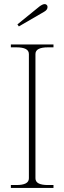

<svg xmlns="http://www.w3.org/2000/svg" viewBox="-20 -917 314 937"><path d="M65 -798 172 -885Q188 -897 198 -897Q204 -897 208 -893Q212 -889 212 -883Q212 -869 196 -860L72 -788ZM33 -14H60Q90 -14 105.5 -22Q121 -30 121 -47V-653Q121 -670 105.5 -678Q90 -686 60 -686H33V-700H241V-686H214Q184 -686 168.5 -678Q153 -670 153 -653V-47Q153 -30 168.5 -22Q184 -14 214 -14H241V0H33Z"/></svg>

Font: Taviraj Thin
Style: Regular
Weight: 100
Designer: Katatrad Team
Foundry: CadsonDemak
Version: Version 1.030